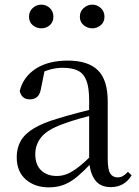

<svg xmlns="http://www.w3.org/2000/svg" viewBox="-20 -792 597 827"><path d="M190 15Q130 15 91 -19Q52 -53 52 -115Q52 -154 69 -184.5Q86 -215 125.5 -239Q165 -263 231 -282Q273 -295 319 -307Q365 -319 405 -328V-303Q365 -293 324 -281.5Q283 -270 249 -257Q185 -234 158.5 -202Q132 -170 132 -128Q132 -82 157.5 -58Q183 -34 225 -34Q248 -34 270 -43Q292 -52 320 -74Q348 -96 386 -134L395 -87H371Q340 -54 312.5 -31Q285 -8 256 3.5Q227 15 190 15ZM457 14Q412 14 389.5 -16.5Q367 -47 364 -100V-103V-359Q364 -415 352 -445.5Q340 -476 315 -488Q290 -500 250 -500Q221 -500 192 -491.5Q163 -483 130 -465L173 -492L157 -413Q153 -386 140.5 -375Q128 -364 109 -364Q73 -364 65 -400Q80 -461 134 -496Q188 -531 272 -531Q359 -531 401.5 -489.5Q444 -448 444 -355V-108Q444 -61 455 -44.5Q466 -28 486 -28Q499 -28 509 -33.5Q519 -39 531 -52L547 -37Q531 -11 508.5 1.5Q486 14 457 14ZM158 -670Q137 -670 121 -683.5Q105 -697 105 -720Q105 -743 121 -757.5Q137 -772 158 -772Q179 -772 194.5 -757.5Q210 -743 210 -720Q210 -697 194.5 -683.5Q179 -670 158 -670ZM378 -670Q357 -670 340.5 -683.5Q324 -697 324 -720Q324 -743 340.5 -757.5Q357 -772 378 -772Q398 -772 414 -757.5Q430 -743 430 -720Q430 -697 414 -683.5Q398 -670 378 -670Z"/></svg>

Font: Noto Serif TC
Style: Regular
Weight: 400
Designer: Ryoko NISHIZUKA  (kana & ideographs); Frank Grießhammer (Latin, Greek & Cyrillic); Wenlong ZHANG  (bopomofo); Sandoll Co
Foundry: Adobe
Version: Version 2.003-H1;hotconv 1.1.1;makeotfexe 2.6.0